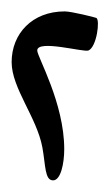

<svg xmlns="http://www.w3.org/2000/svg" viewBox="-20 -310 189 330"><path d="M0 -203.2C0 -252.1 35.3 -290.4 91.2 -290.4C102.8 -290.4 143.4 -280.2 145.6 -279.2C152.3 -276 146.2 -229 132 -223.2C123.7 -219.8 44 -242.5 44 -223.2C44 -212.3 90.4 -133.2 90.4 -53.6C90.4 -29 84.4 0 71.2 0C56.7 0 58.5 -25.9 52.8 -56.8C43.2 -108.5 0 -158.5 0 -203.2Z"/></svg>

Font: DigitalKhatt Madina Quranic
Style: Regular
Weight: 400
Designer: Amine Anane
Version: Version 0.1